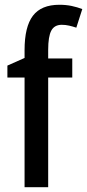

<svg xmlns="http://www.w3.org/2000/svg" viewBox="-20 -785 365 805"><path d="M283 -460H182V0H83V-460H11V-510L83 -542V-575Q83 -673 118 -719Q153 -765 229 -765Q257 -765 280.5 -760Q304 -755 325 -747L300 -669Q285 -674 270 -677.5Q255 -681 239 -681Q208 -681 195 -656.5Q182 -632 182 -576V-540H283Z"/></svg>

Font: Noto Sans Malayalam Condensed Medium
Style: Regular
Weight: 500
Width: 3
Designer: Jelle Bosma - Monotype Design Team
Foundry: Monotype Imaging Inc.
Version: Version 2.104; ttfautohint (v1.8.4.7-5d5b)